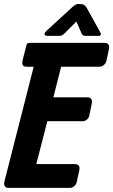

<svg xmlns="http://www.w3.org/2000/svg" viewBox="-33 -916 552 936"><path d="M339.4 -811 280.3 -752Q270.5 -742.2 259.8 -741.2Q256.8 -741.2 252.9 -741.2H197.3Q184.1 -741.2 184.1 -751Q184.6 -757.3 191.4 -763.7L321.3 -882.8Q337.9 -896.5 346.2 -896.5Q347.2 -896.5 348.6 -896.5L366.2 -895.5Q379.9 -894 388.7 -879.4Q389.2 -878.4 389.6 -877.9L456.1 -757.8Q462.9 -747.1 454.1 -742.7Q450.7 -741.2 446.3 -741.2H385.7Q371.6 -741.2 367.7 -747.6Q366.7 -749.5 365.2 -752ZM227.1 -441.4H393.6Q420.4 -440.9 414.1 -410.2L402.3 -352.5Q400.9 -346.7 397.5 -340.8Q386.7 -325.2 371.1 -325.2H197.8L144 -116.2H331.1Q359.9 -115.7 353.5 -85L340.8 -27.3Q339.4 -21.5 335.4 -15.6Q324.2 0 307.6 0H7.8Q1.5 0 -3.9 -2.9Q-16.6 -11.2 -11.7 -30.3L131.3 -590.8H96.7Q92.8 -590.8 89.4 -591.3Q69.8 -594.7 78.1 -626L93.8 -687.5Q95.7 -696.3 98.4 -701.7Q101.1 -707 113.3 -707H475.6Q504.4 -706.5 498 -675.8L485.4 -618.2Q483.9 -612.3 480 -606.4Q468.8 -590.8 452.1 -590.8H265.1Z"/></svg>

Font: Allan
Style: Bold
Weight: 700
Version: Version 1.005